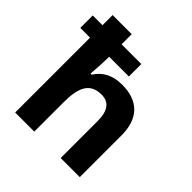

<svg xmlns="http://www.w3.org/2000/svg" viewBox="-201 -909 1059 1059"><g transform="rotate(45 328.5 -380.0)"><path d="M387 -526C315 -526 262 -499 229 -446H220C225 -505 227 -548 227 -575V-584H381V-681H227V-760H78V-681H2V-584H78V0H227V-227C227 -334 249 -407 345 -407C404 -407 433 -368 433 -289V0H582V-326C582 -455 515 -526 387 -526Z"/></g></svg>

Font: Passageway
Style: Regular
Weight: 700
Foundry: Ascender Corporation
Version: Version 1.11